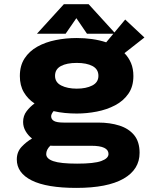

<svg xmlns="http://www.w3.org/2000/svg" viewBox="-20 -693 750 914"><path d="M345.5 -152.5Q317 -152.5 289 -155.2Q261 -158 235 -164Q223.5 -150 223.5 -139.5Q223.5 -125 237 -117.2Q250.5 -109.5 283.5 -109.5H447.5Q504 -109.5 548.5 -95.2Q593 -81 618.8 -49.5Q644.5 -18 644.5 34.5Q644.5 114 567.8 157.8Q491 201.5 343.5 201.5Q202.5 201.5 131.2 166Q60 130.5 60 66Q60 30 83.2 5.5Q106.5 -19 132.5 -33.5Q113.5 -48.5 101.8 -68.8Q90 -89 90 -112.5Q90 -142 106.8 -163.8Q123.5 -185.5 144.5 -200.5Q112.5 -221.5 93.5 -253.8Q74.5 -286 74.5 -331Q74.5 -380.5 97 -415Q119.5 -449.5 158 -471Q196.5 -492.5 245 -502.2Q293.5 -512 345.5 -512Q382.5 -512 418.2 -507Q454 -502 485.5 -491.5L576 -600L667.5 -514.5L572.5 -440Q592.5 -419.5 603.8 -392.5Q615 -365.5 615 -331Q615 -281 591.2 -246.8Q567.5 -212.5 528 -191.8Q488.5 -171 440.8 -161.8Q393 -152.5 345.5 -152.5ZM345.5 -271Q390 -271 419.2 -286Q448.5 -301 448.5 -332Q448.5 -363.5 420.5 -378.5Q392.5 -393.5 345.5 -393.5Q297.5 -393.5 269.8 -378.5Q242 -363.5 242 -332Q242 -301 271.5 -286Q301 -271 345.5 -271ZM200 40.5Q200 62.5 234 74.2Q268 86 347 86Q428 86 462.2 73.5Q496.5 61 496.5 40Q496.5 1 415 1H231.5Q225.5 1 219.5 0.5Q200 19.5 200 40.5ZM530 -532.5H394L343.5 -606.5L292.5 -532.5H156L284 -673H402Z"/></svg>

Font: League Mono
Style: Bold
Weight: 700
Width: 6
Designer: Tyler Finck
Foundry: The League of Moveable Type / Tyler Finck
Version: Version 2.300;RELEASE